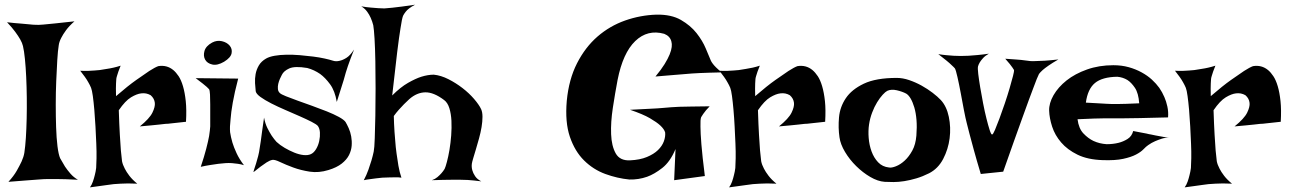

<svg xmlns="http://www.w3.org/2000/svg" viewBox="-20 -767 5463 812"><path d="M9.8 -672.9Q43 -668.9 65.9 -667.5Q88.9 -666 103.5 -664.1Q121.1 -662.1 130.9 -662.1Q141.6 -661.1 163.1 -663.1Q181.6 -665 213.4 -668Q245.1 -670.9 294.9 -676.8Q272.5 -657.2 259.3 -639.2Q246.1 -621.1 239.3 -607.4Q230.5 -590.8 228.5 -576.2Q224.6 -552.7 222.2 -512.2Q219.7 -471.7 217.8 -423.8Q215.8 -376 215.8 -325.2Q215.8 -274.4 217.3 -229Q218.8 -183.6 223.1 -148.4Q227.5 -113.3 234.4 -97.7Q244.1 -80.1 254.9 -62.5Q264.6 -47.9 278.3 -32.2Q292 -16.6 309.6 -6.8Q252 -9.8 217.8 -9.8H182.6Q167 -9.8 142.6 -7.8Q122.1 -5.9 90.8 -3.9Q59.6 -2 15.6 2Q38.1 -22.5 50.8 -44.9Q63.5 -67.4 71.3 -84Q80.1 -103.5 83 -121.1Q86.9 -146.5 89.4 -184.1Q91.8 -221.7 92.8 -265.1Q93.8 -308.6 93.3 -354Q92.8 -399.4 90.8 -441.4Q88.9 -483.4 85.4 -517.6Q82 -551.8 77.1 -572.3Q74.2 -585 65.4 -600.6Q57.6 -614.3 44.4 -632.3Q31.2 -650.4 9.8 -672.9Z M319.3 -467.8Q337.9 -466.8 353 -467.3Q368.2 -467.8 378.9 -468.8Q391.6 -469.7 401.4 -470.7Q416 -472.7 431.6 -475.6Q445.3 -477.5 460.4 -481Q475.6 -484.4 490.2 -489.3Q484.4 -474.6 480.5 -463.9Q476.6 -453.1 474.6 -445.3Q471.7 -436.5 471.7 -430.7Q470.7 -423.8 470.7 -414.1Q469.7 -397.5 470.7 -360.4Q521.5 -404.3 556.2 -428.7Q590.8 -453.1 611.3 -466.8Q635.7 -482.4 649.4 -487.3Q685.5 -493.2 712.9 -470.7Q724.6 -460.9 735.4 -444.8Q746.1 -428.7 753.9 -402.3Q761.7 -376 765.6 -339.4Q769.5 -302.7 766.6 -252Q746.1 -250 730 -248Q713.9 -246.1 703.1 -245.1Q690.4 -243.2 679.7 -243.2L653.3 -240.2Q639.6 -238.3 619.6 -236.8Q599.6 -235.4 571.3 -232.4Q612.3 -265.6 624.5 -290.5Q636.7 -315.4 634.8 -332Q632.8 -350.6 617.2 -364.3Q598.6 -375 577.1 -372.1Q558.6 -370.1 534.2 -355.5Q509.8 -340.8 482.4 -300.8Q484.4 -238.3 486.8 -197.3Q489.3 -156.2 491.2 -130.9Q494.1 -101.6 496.1 -85Q499 -70.3 507.8 -53.7Q514.6 -40 527.3 -23.4Q540 -6.8 560.5 9.8Q517.6 7.8 490.2 9.8Q473.6 10.7 460.9 11.7Q447.3 13.7 431.6 15.6Q418 17.6 399.9 20Q381.8 22.5 360.4 25.4Q368.2 14.6 373 0.5Q377.9 -13.7 380.9 -26.4Q384.8 -41 386.7 -56.6Q387.7 -70.3 388.2 -97.7Q388.7 -125 387.2 -159.7Q385.7 -194.3 383.8 -231.9Q381.8 -269.5 378.9 -302.7Q376 -335.9 372.6 -360.8Q369.1 -385.7 365.2 -395.5Q360.4 -407.2 353.5 -418.9Q347.7 -429.7 338.9 -441.9Q330.1 -454.1 319.3 -467.8Z M807.6 -436.5 987.3 -434.6Q971.7 -375 964.4 -333Q957 -291 955.1 -262.7Q951.2 -230.5 953.1 -208Q956.1 -187.5 962.9 -164.1Q968.8 -144.5 980.5 -119.1Q992.2 -93.8 1011.7 -68.4Q1000 -72.3 986.3 -74.2Q972.7 -76.2 960.9 -77.1Q947.3 -78.1 933.6 -77.1Q919.9 -76.2 903.3 -74.2Q889.6 -72.3 870.1 -69.3Q850.6 -66.4 829.1 -61.5Q843.8 -105.5 852.1 -137.7Q860.4 -169.9 864.3 -191.4Q868.2 -216.8 869.1 -232.4Q869.1 -252 869.1 -276.9Q869.1 -301.8 869.1 -325.2Q869.1 -348.6 868.2 -366.7Q867.2 -384.8 864.3 -389.6L854.5 -399.4Q848.6 -404.3 837.4 -413.6Q826.2 -422.9 807.6 -436.5ZM877 -586.9Q897.5 -597.7 918.5 -592.8Q939.5 -587.9 951.2 -574.2Q962.9 -560.5 959.5 -542Q956.1 -523.4 927.7 -505.9Q899.4 -489.3 877.9 -494.1Q856.4 -499 847.7 -514.6Q838.9 -530.3 844.7 -551.3Q850.6 -572.3 877 -586.9Z M1477.5 -557.6Q1468.8 -536.1 1462.4 -518.6Q1456.1 -501 1451.2 -487.3Q1446.3 -471.7 1442.4 -460Q1438.5 -446.3 1433.6 -428.7Q1428.7 -413.1 1421.4 -390.1Q1414.1 -367.2 1404.3 -335.9Q1396.5 -382.8 1376 -410.6Q1355.5 -438.5 1334 -454.1Q1308.6 -471.7 1279.3 -479.5Q1226.6 -488.3 1203.1 -477.5Q1179.7 -466.8 1171.9 -450.2Q1168 -443.4 1163.6 -433.1Q1159.2 -422.9 1156.7 -412.1Q1154.3 -401.4 1155.3 -390.6Q1156.2 -379.9 1164.1 -373Q1168.9 -368.2 1189.5 -359.9Q1210 -351.6 1238.8 -341.3Q1267.6 -331.1 1300.3 -319.3Q1333 -307.6 1362.3 -295.9Q1391.6 -284.2 1413.1 -272.5Q1434.6 -260.7 1441.4 -251Q1447.3 -241.2 1454.6 -225.1Q1461.9 -209 1465.3 -189.9Q1468.8 -170.9 1467.3 -150.9Q1465.8 -130.9 1456.1 -111.3Q1446.3 -91.8 1425.3 -75.2Q1404.3 -58.6 1369.1 -47.9Q1328.1 -35.2 1290 -41Q1252 -46.9 1220.2 -58.6Q1188.5 -70.3 1165 -81.5Q1141.6 -92.8 1131.8 -90.8Q1121.1 -88.9 1107.4 -80.1Q1093.8 -71.3 1081.5 -62Q1069.3 -52.7 1060.5 -45.4Q1051.8 -38.1 1051.8 -40Q1051.8 -42 1055.2 -51.8Q1058.6 -61.5 1063 -75.7Q1067.4 -89.8 1071.8 -106.9Q1076.2 -124 1078.1 -139.6Q1080.1 -152.3 1083 -170.9Q1085 -187.5 1088.4 -211.4Q1091.8 -235.4 1096.7 -269.5Q1101.6 -244.1 1110.8 -225.6Q1120.1 -207 1128.9 -193.4Q1139.6 -177.7 1149.4 -167Q1164.1 -153.3 1184.1 -141.6Q1204.1 -129.9 1224.6 -121.6Q1245.1 -113.3 1263.7 -111.3Q1282.2 -109.4 1294.9 -115.2Q1307.6 -121.1 1316.9 -136.7Q1326.2 -152.3 1330.1 -170.9Q1334 -189.5 1333 -206.5Q1332 -223.6 1324.2 -234.4Q1318.4 -241.2 1297.4 -252Q1276.4 -262.7 1247.6 -275.4Q1218.8 -288.1 1187 -301.8Q1155.3 -315.4 1127.4 -329.6Q1099.6 -343.8 1081.5 -356.9Q1063.5 -370.1 1061.5 -380.9Q1059.6 -396.5 1058.6 -415.5Q1057.6 -434.6 1061 -453.6Q1064.5 -472.7 1074.7 -490.2Q1085 -507.8 1105.5 -519.5Q1119.1 -527.3 1141.6 -531.2Q1164.1 -535.2 1191.4 -535.6Q1218.8 -536.1 1248 -533.7Q1277.3 -531.2 1304.2 -527.8Q1331.1 -524.4 1353 -519.5Q1375 -514.6 1386.7 -510.7Q1400.4 -505.9 1416 -509.8Q1429.7 -512.7 1445.3 -522.5Q1460.9 -532.2 1477.5 -557.6Z M1507.8 -740.2Q1530.3 -736.3 1548.8 -734.9Q1567.4 -733.4 1580.1 -732.4Q1594.7 -731.4 1605.5 -731.4Q1620.1 -732.4 1639.6 -734.4Q1656.2 -736.3 1680.2 -739.3Q1704.1 -742.2 1735.4 -747.1Q1720.7 -739.3 1710.9 -731.9Q1701.2 -724.6 1695.3 -716.8Q1688.5 -708 1684.6 -700.2Q1679.7 -687.5 1673.8 -647.5Q1668 -613.3 1659.7 -545.9Q1651.4 -478.5 1638.7 -363.3Q1673.8 -398.4 1705.6 -416.5Q1737.3 -434.6 1761.7 -442.4Q1790 -451.2 1814.5 -451.2Q1844.7 -448.2 1876.5 -432.1Q1908.2 -416 1936 -394.5Q1963.9 -373 1984.9 -348.6Q2005.9 -324.2 2014.6 -305.7Q2020.5 -293 2020.5 -272.9Q2020.5 -252.9 2016.6 -229.5Q2012.7 -206.1 2005.9 -181.6Q1999 -157.2 1992.7 -135.7Q1986.3 -114.3 1981.4 -98.1Q1976.6 -82 1975.6 -75.2Q1973.6 -60.5 1977.5 -46.9Q1980.5 -35.2 1989.3 -22Q1998 -8.8 2015.6 0Q2002 -2 1986.8 -3.4Q1971.7 -4.9 1958 -5.9Q1942.4 -6.8 1926.8 -6.8H1891.6Q1875 -6.8 1853.5 -6.3Q1832 -5.9 1806.6 -4.9Q1820.3 -9.8 1830.1 -18.1Q1839.8 -26.4 1846.7 -34.2Q1854.5 -43 1860.4 -52.7Q1864.3 -60.5 1870.1 -82.5Q1876 -104.5 1880.9 -133.3Q1885.7 -162.1 1888.2 -194.3Q1890.6 -226.6 1889.2 -256.3Q1887.7 -286.1 1880.4 -309.6Q1873 -333 1858.4 -343.8Q1814.5 -377 1778.8 -376.5Q1743.2 -376 1710.9 -347.7Q1699.2 -336.9 1688.5 -326.2Q1678.7 -316.4 1667 -303.2Q1655.3 -290 1645.5 -276.4Q1645.5 -261.7 1646.5 -244.1Q1647.5 -226.6 1648.4 -210Q1649.4 -191.4 1651.4 -172.9Q1653.3 -144.5 1657.2 -117.2Q1660.2 -93.8 1665 -65.9Q1669.9 -38.1 1677.7 -15.6Q1665 -17.6 1651.4 -17.1Q1637.7 -16.6 1625 -16.6Q1610.4 -15.6 1596.7 -15.6Q1584 -14.6 1570.3 -12.7Q1558.6 -10.7 1544.9 -9.3Q1531.2 -7.8 1518.6 -4.9Q1530.3 -27.3 1538.1 -49.3Q1545.9 -71.3 1550.8 -87.9Q1556.6 -107.4 1560.5 -126Q1563.5 -140.6 1564.9 -182.1Q1566.4 -223.6 1567.4 -277.8Q1568.4 -332 1568.4 -392.6Q1568.4 -453.1 1567.4 -507.8Q1566.4 -562.5 1564 -603.5Q1561.5 -644.5 1558.6 -660.2Q1554.7 -675.8 1547.9 -691.4Q1542 -705.1 1532.2 -718.3Q1522.5 -731.4 1507.8 -740.2Z M2756.8 -705.1Q2819.3 -706.1 2859.9 -682.6Q2900.4 -659.2 2925.8 -627Q2951.2 -594.7 2964.8 -562Q2978.5 -529.3 2986.3 -510.7Q2988.3 -505.9 2994.1 -498Q2999 -491.2 3008.3 -481.9Q3017.6 -472.7 3032.2 -460.9Q3002 -460 2978.5 -459.5Q2955.1 -459 2938.5 -458Q2919.9 -457 2905.3 -456.1Q2890.6 -455.1 2869.1 -453.1Q2849.6 -451.2 2821.3 -449.2Q2793 -447.3 2752 -443.4Q2776.4 -472.7 2790.5 -495.6Q2804.7 -518.6 2812 -536.6Q2819.3 -554.7 2820.8 -568.4Q2822.3 -582 2819.3 -591.8Q2813.5 -614.3 2789.1 -624Q2718.8 -643.6 2666.5 -593.3Q2614.3 -543 2591.8 -428.7Q2581.1 -372.1 2571.8 -311Q2562.5 -250 2564.5 -199.7Q2566.4 -149.4 2584 -118.2Q2601.6 -86.9 2644.5 -88.9Q2686.5 -90.8 2715.8 -103Q2745.1 -115.2 2762.7 -132.3Q2780.3 -149.4 2787.6 -169.4Q2794.9 -189.5 2793 -207Q2789.1 -220.7 2772.5 -236.3Q2757.8 -250 2728.5 -267.1Q2699.2 -284.2 2644.5 -302.7Q2696.3 -305.7 2730 -307.1Q2763.7 -308.6 2783.2 -310.5Q2806.6 -312.5 2819.3 -313.5Q2831.1 -314.5 2853.5 -315.4Q2873 -316.4 2903.8 -316.4Q2934.6 -316.4 2981.4 -317.4Q2963.9 -299.8 2954.1 -285.2Q2949.2 -277.3 2945.3 -271.5Q2941.4 -261.7 2942.4 -231.4Q2942.4 -206.1 2946.3 -156.7Q2950.2 -107.4 2960.9 -22.5L2831.1 -4.9L2836.9 -136.7Q2814.5 -83 2780.8 -56.6Q2747.1 -30.3 2716.8 -19.5Q2680.7 -6.8 2641.6 -7.8Q2590.8 -12.7 2540 -31.2Q2489.3 -49.8 2450.2 -88.4Q2411.1 -127 2390.1 -188.5Q2369.1 -250 2377 -340.8Q2385.7 -431.6 2420.4 -499.5Q2455.1 -567.4 2506.8 -612.3Q2558.6 -657.2 2623.5 -680.2Q2688.5 -703.1 2756.8 -705.1Z M3022.5 -467.8Q3041 -466.8 3056.2 -467.3Q3071.3 -467.8 3082 -468.8Q3094.7 -469.7 3104.5 -470.7Q3119.1 -472.7 3134.8 -475.6Q3148.4 -477.5 3163.6 -481Q3178.7 -484.4 3193.4 -489.3Q3187.5 -474.6 3183.6 -463.9Q3179.7 -453.1 3177.7 -445.3Q3174.8 -436.5 3174.8 -430.7Q3173.8 -423.8 3173.8 -414.1Q3172.9 -397.5 3173.8 -360.4Q3224.6 -404.3 3259.3 -428.7Q3293.9 -453.1 3314.5 -466.8Q3338.9 -482.4 3352.5 -487.3Q3388.7 -493.2 3416 -470.7Q3427.7 -460.9 3438.5 -444.8Q3449.2 -428.7 3457 -402.3Q3464.8 -376 3468.8 -339.4Q3472.7 -302.7 3469.7 -252Q3449.2 -250 3433.1 -248Q3417 -246.1 3406.2 -245.1Q3393.6 -243.2 3382.8 -243.2L3356.4 -240.2Q3342.8 -238.3 3322.8 -236.8Q3302.7 -235.4 3274.4 -232.4Q3315.4 -265.6 3327.6 -290.5Q3339.8 -315.4 3337.9 -332Q3335.9 -350.6 3320.3 -364.3Q3301.8 -375 3280.3 -372.1Q3261.7 -370.1 3237.3 -355.5Q3212.9 -340.8 3185.5 -300.8Q3187.5 -238.3 3189.9 -197.3Q3192.4 -156.2 3194.3 -130.9Q3197.3 -101.6 3199.2 -85Q3202.1 -70.3 3210.9 -53.7Q3217.8 -40 3230.5 -23.4Q3243.2 -6.8 3263.7 9.8Q3220.7 7.8 3193.4 9.8Q3176.8 10.7 3164.1 11.7Q3150.4 13.7 3134.8 15.6Q3121.1 17.6 3103 20Q3085 22.5 3063.5 25.4Q3071.3 14.6 3076.2 0.5Q3081.1 -13.7 3084 -26.4Q3087.9 -41 3089.8 -56.6Q3090.8 -70.3 3091.3 -97.7Q3091.8 -125 3090.3 -159.7Q3088.9 -194.3 3086.9 -231.9Q3085 -269.5 3082 -302.7Q3079.1 -335.9 3075.7 -360.8Q3072.3 -385.7 3068.4 -395.5Q3063.5 -407.2 3056.6 -418.9Q3050.8 -429.7 3042 -441.9Q3033.2 -454.1 3022.5 -467.8Z M3772.5 -437.5Q3797.9 -437.5 3825.2 -428.2Q3852.5 -418.9 3877.9 -404.8Q3903.3 -390.6 3924.3 -374.5Q3945.3 -358.4 3959 -343.8Q3983.4 -317.4 3992.7 -272.9Q4002 -228.5 3996.1 -182.1Q3990.2 -135.7 3968.8 -94.7Q3947.3 -53.7 3909.2 -34.2Q3881.8 -20.5 3855.5 -12.7Q3829.1 -4.9 3804.7 -1Q3780.3 2.9 3758.8 2.9Q3737.3 2.9 3721.7 2Q3692.4 0 3660.6 -18.6Q3628.9 -37.1 3601.1 -64.5Q3573.2 -91.8 3553.7 -124.5Q3534.2 -157.2 3530.3 -186.5Q3524.4 -226.6 3528.3 -270.5Q3532.2 -314.5 3557.1 -351.6Q3582 -388.7 3633.3 -413.1Q3684.6 -437.5 3772.5 -437.5ZM3740.2 -58.6Q3751 -56.6 3769.5 -64Q3788.1 -71.3 3806.2 -87.9Q3824.2 -104.5 3838.4 -130.4Q3852.5 -156.2 3855.5 -193.4Q3858.4 -229.5 3856 -259.8Q3853.5 -290 3846.7 -313Q3839.8 -335.9 3831.1 -350.6Q3822.3 -365.2 3812.5 -371.1Q3795.9 -379.9 3772.5 -385.3Q3749 -390.6 3732.4 -382.8Q3724.6 -378.9 3712.9 -366.2Q3701.2 -353.5 3689.5 -334.5Q3677.7 -315.4 3668.5 -291Q3659.2 -266.6 3655.3 -240.2Q3651.4 -213.9 3653.8 -183.6Q3656.2 -153.3 3666 -126.5Q3675.8 -99.6 3693.8 -80.6Q3711.9 -61.5 3740.2 -58.6Z M3948.2 -538.1Q3964.8 -535.2 3981.9 -533.7Q3999 -532.2 4012.7 -531.2Q4028.3 -530.3 4043 -530.3Q4057.6 -530.3 4076.2 -531.2Q4091.8 -532.2 4113.8 -534.2Q4135.7 -536.1 4162.1 -540Q4146.5 -531.2 4137.7 -521.5Q4128.9 -511.7 4124 -503.9Q4118.2 -494.1 4116.2 -486.3Q4114.3 -478.5 4117.2 -454.1Q4120.1 -429.7 4125.5 -397.5Q4130.9 -365.2 4137.7 -330.1Q4144.5 -294.9 4151.9 -265.6Q4159.2 -236.3 4165.5 -216.8Q4171.9 -197.3 4175.8 -198.2Q4179.7 -198.2 4188 -217.8Q4196.3 -237.3 4207 -266.1Q4217.8 -294.9 4229.5 -329.6Q4241.2 -364.3 4250 -394.5Q4258.8 -424.8 4264.2 -445.8Q4269.5 -466.8 4268.6 -470.7Q4265.6 -474.6 4261.7 -481.4Q4254.9 -492.2 4231.4 -518.6Q4259.8 -516.6 4280.3 -515.1Q4300.8 -513.7 4313.5 -511.7Q4328.1 -509.8 4336.9 -508.8Q4345.7 -507.8 4362.3 -508.8Q4376 -508.8 4398.9 -510.3Q4421.9 -511.7 4456.1 -515.6Q4430.7 -501 4414.6 -489.7Q4398.4 -478.5 4389.6 -470.7Q4378.9 -460.9 4374 -454.1Q4367.2 -441.4 4349.6 -393.6Q4341.8 -373 4330.6 -342.8Q4319.3 -312.5 4304.2 -270Q4289.1 -227.5 4268.6 -170.9Q4248 -114.3 4222.7 -41L4127.9 -31.2Q4109.4 -92.8 4098.1 -134.3Q4086.9 -175.8 4080.1 -201.2Q4072.3 -230.5 4068.4 -247.1Q4063.5 -265.6 4056.6 -301.3Q4049.8 -336.9 4043 -374Q4036.1 -411.1 4029.3 -440.9Q4022.5 -470.7 4018.6 -477.5Q4014.6 -482.4 4004.9 -491.2Q3997.1 -499 3983.4 -510.3Q3969.7 -521.5 3948.2 -538.1Z M4660.2 -157.2Q4687.5 -157.2 4710.9 -163.1Q4730.5 -168 4748.5 -179.2Q4766.6 -190.4 4772.5 -212.9Q4792 -209 4805.7 -206.5Q4819.3 -204.1 4829.1 -202.1Q4839.8 -199.2 4847.7 -198.2Q4855.5 -196.3 4866.2 -194.3Q4876 -192.4 4890.1 -189.9Q4904.3 -187.5 4923.8 -183.6Q4909.2 -185.5 4894 -180.7Q4878.9 -175.8 4865.2 -169.9Q4849.6 -163.1 4835.9 -153.3Q4827.1 -147.5 4815.9 -135.7Q4804.7 -124 4784.2 -113.3Q4763.7 -102.5 4730 -95.2Q4696.3 -87.9 4643.6 -89.8Q4580.1 -91.8 4537.1 -112.8Q4494.1 -133.8 4467.8 -164.6Q4441.4 -195.3 4429.7 -231.4Q4418 -267.6 4417 -298.8Q4416 -330.1 4435.5 -364.3Q4455.1 -398.4 4490.7 -426.8Q4526.4 -455.1 4577.1 -473.1Q4627.9 -491.2 4688.5 -491.2Q4723.6 -491.2 4753.4 -482.9Q4783.2 -474.6 4808.1 -460.9Q4833 -447.3 4851.6 -430.2Q4870.1 -413.1 4882.8 -395.5Q4895.5 -377 4904.3 -356.4Q4912.1 -338.9 4917 -316.4Q4921.9 -293.9 4919.9 -270.5Q4845.7 -268.6 4800.3 -267.6Q4754.9 -266.6 4729.5 -266.6H4685.5H4652.3Q4634.8 -266.6 4606.4 -265.6Q4578.1 -264.6 4537.1 -262.7Q4542 -223.6 4562 -202.6Q4582 -181.6 4604.5 -170.9Q4629.9 -159.2 4660.2 -157.2ZM4572.3 -333Q4603.5 -331.1 4624.5 -330.1Q4645.5 -329.1 4659.2 -328.1Q4673.8 -327.1 4682.6 -327.1H4707Q4731.4 -327.1 4797.9 -330.1Q4794.9 -373 4779.8 -395.5Q4764.6 -418 4748 -428.7Q4728.5 -440.4 4705.1 -442.4Q4641.6 -441.4 4610.8 -416Q4580.1 -390.6 4572.3 -333Z M4949.2 -467.8Q4967.8 -466.8 4982.9 -467.3Q4998 -467.8 5008.8 -468.8Q5021.5 -469.7 5031.2 -470.7Q5045.9 -472.7 5061.5 -475.6Q5075.2 -477.5 5090.3 -481Q5105.5 -484.4 5120.1 -489.3Q5114.3 -474.6 5110.4 -463.9Q5106.4 -453.1 5104.5 -445.3Q5101.6 -436.5 5101.6 -430.7Q5100.6 -423.8 5100.6 -414.1Q5099.6 -397.5 5100.6 -360.4Q5151.4 -404.3 5186 -428.7Q5220.7 -453.1 5241.2 -466.8Q5265.6 -482.4 5279.3 -487.3Q5315.4 -493.2 5342.8 -470.7Q5354.5 -460.9 5365.2 -444.8Q5376 -428.7 5383.8 -402.3Q5391.6 -376 5395.5 -339.4Q5399.4 -302.7 5396.5 -252Q5376 -250 5359.9 -248Q5343.8 -246.1 5333 -245.1Q5320.3 -243.2 5309.6 -243.2L5283.2 -240.2Q5269.5 -238.3 5249.5 -236.8Q5229.5 -235.4 5201.2 -232.4Q5242.2 -265.6 5254.4 -290.5Q5266.6 -315.4 5264.6 -332Q5262.7 -350.6 5247.1 -364.3Q5228.5 -375 5207 -372.1Q5188.5 -370.1 5164.1 -355.5Q5139.6 -340.8 5112.3 -300.8Q5114.3 -238.3 5116.7 -197.3Q5119.1 -156.2 5121.1 -130.9Q5124 -101.6 5126 -85Q5128.9 -70.3 5137.7 -53.7Q5144.5 -40 5157.2 -23.4Q5169.9 -6.8 5190.4 9.8Q5147.5 7.8 5120.1 9.8Q5103.5 10.7 5090.8 11.7Q5077.1 13.7 5061.5 15.6Q5047.9 17.6 5029.8 20Q5011.7 22.5 4990.2 25.4Q4998 14.6 5002.9 0.5Q5007.8 -13.7 5010.7 -26.4Q5014.6 -41 5016.6 -56.6Q5017.6 -70.3 5018.1 -97.7Q5018.6 -125 5017.1 -159.7Q5015.6 -194.3 5013.7 -231.9Q5011.7 -269.5 5008.8 -302.7Q5005.9 -335.9 5002.4 -360.8Q4999 -385.7 4995.1 -395.5Q4990.2 -407.2 4983.4 -418.9Q4977.5 -429.7 4968.8 -441.9Q4960 -454.1 4949.2 -467.8Z"/></svg>

Font: Irish Grover
Style: Regular
Weight: 400
Designer: Squid
Foundry: Font Diner, Inc DBA Sideshow
Version: Version 1.001